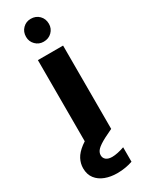

<svg xmlns="http://www.w3.org/2000/svg" viewBox="-249 -738 762 990"><g transform="rotate(-30 132.0 -242.5)"><path d="M64 0V-496H214V0ZM138 -563Q110 -563 90.5 -582.5Q71 -602 71 -630Q71 -660 90.5 -679.5Q110 -699 138 -699Q168 -699 187.5 -679.5Q207 -660 207 -630Q207 -602 187.5 -582.5Q168 -563 138 -563ZM128 214Q89 214 57 202Q25 190 6 165.5Q-13 141 -13 104Q-13 76 0.5 50Q14 24 47 -1Q80 -26 139 -50L182 -69L214 0L165 24Q129 43 114 58Q99 73 99 91Q99 108 111.5 118Q124 128 147 128Q162 128 181 124Q200 120 220 113V199Q200 206 176.5 210Q153 214 128 214Z"/></g></svg>

Font: DM Sans 24pt Black
Style: Regular
Weight: 900
Designer: Colophon Foundry, Jonny Pinhorn
Foundry: Colophon Foundry
Version: Version 4.004;gftools[0.9.30]